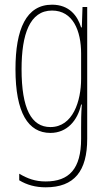

<svg xmlns="http://www.w3.org/2000/svg" viewBox="-20 -557 462 819"><path d="M202 -537C92 -537 46 -433 46 -262C46 -76 100 10 195 10C266 10 311 -43 326 -111H329C326 -70 326 -43 326 -12V35C326 163 275 217 175 217C130 217 98 205 62 184V212C95 232 132 242 175 242C297 242 352 173 352 35V-527H332L329 -440H326C311 -489 276 -537 202 -537ZM202 -512C291 -512 326 -426 326 -329V-221C326 -126 291 -15 195 -15C114 -15 72 -93 72 -262C72 -411 107 -512 202 -512Z"/></svg>

Font: Noto Sans Georgian ExtraCondensed Thin
Style: Regular
Weight: 100
Width: 2
Designer: Monotype Design Team, Akaki Razmadze
Foundry: Google LLC
Version: Version 2.005